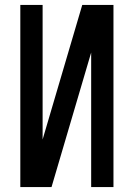

<svg xmlns="http://www.w3.org/2000/svg" viewBox="-20 -755 540 775"><path d="M62 0V-735H152V-192L312 -735H438V0H348V-543L188 0Z"/></svg>

Font: Iosevka SS18 Medium
Style: Regular
Weight: 500
Monospace: yes
Designer: Belleve Invis
Foundry: Belleve Invis
Version: Version 25.1.1; ttfautohint (v1.8.4)